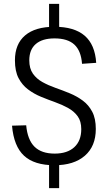

<svg xmlns="http://www.w3.org/2000/svg" viewBox="-20 -845 559 990"><path d="M233 -13H285V125H233ZM233 -825H285V-686H233ZM261 7Q157 7 104 -42Q51 -91 42 -197L115 -199Q122 -124 158 -88.5Q194 -53 262 -53Q327 -53 363 -86Q399 -119 399 -179Q399 -220 380.5 -245.5Q362 -271 331.5 -288Q301 -305 264.5 -318Q228 -331 191.5 -346Q155 -361 124.5 -384Q94 -407 75.5 -442.5Q57 -478 57 -534Q57 -618 109.5 -662.5Q162 -707 261 -707Q363 -707 416.5 -661Q470 -615 476 -521L403 -516Q398 -583 363.5 -615Q329 -647 261 -647Q198 -647 164.5 -618Q131 -589 131 -534Q131 -492 149.5 -465.5Q168 -439 198.5 -422Q229 -405 266 -392Q303 -379 339.5 -364Q376 -349 406.5 -326.5Q437 -304 455.5 -269Q474 -234 474 -180Q474 -91 417.5 -42Q361 7 261 7Z"/></svg>

Font: Pathway Extreme SemiCondensed Light
Style: Regular
Weight: 300
Width: 4
Version: Version 1.001;gftools[0.9.26]